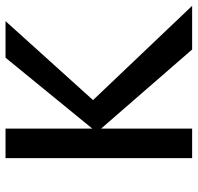

<svg xmlns="http://www.w3.org/2000/svg" viewBox="-30 -668 698 677"><g transform="rotate(-90 318.5 -329.0)"><path d="M483 0 191 -336 454 -658H583L278 -320L286 -369L637 0ZM100 0V-658H204V0Z"/></g></svg>

Font: Ysabeau SemiBold
Style: Regular
Weight: 600
Designer: Christian Thalmann (Catharsis Fonts)
Version: Version 2.000;gftools[0.9.27.dev2+g8671c4b]